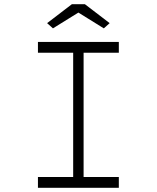

<svg xmlns="http://www.w3.org/2000/svg" viewBox="-20 -901 753 921"><path d="M162 0V-52H331V-648H162V-700H550V-648H381V-52H550V0ZM234 -765 206 -790 325 -881H387L506 -790L478 -765L341 -850H371Z"/></svg>

Font: Lexend Tera ExtraLight
Style: Regular
Weight: 250
Designer: Bonnie Shaver-Troup, Thomas Jockin
Foundry: Lexend
Version: Version 1.007